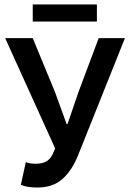

<svg xmlns="http://www.w3.org/2000/svg" viewBox="-20 -824 577 856"><path d="M147 12Q121 12 104 9Q87 6 73 0L95 -101Q103 -98 113 -96Q123 -94 140 -94Q167 -94 185 -103.5Q203 -113 214 -135L226 -162L3 -654H126L225 -414L277 -271H281L330 -414L420 -654H537L329 -134Q302 -65 259 -26.5Q216 12 147 12ZM126 -728V-804H412V-728Z"/></svg>

Font: CV Source Sans Light
Style: Bold
Weight: 600
Designer: Paul D. Hunt
Foundry: Adobe Systems Incorporated
Version: Version 3.001